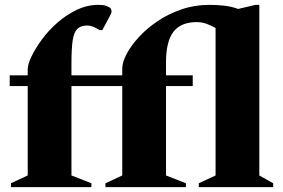

<svg xmlns="http://www.w3.org/2000/svg" viewBox="-20 -770 1164 790"><path d="M25 0V-16L94 -48V-416H20V-460H94V-485Q94 -505 109.5 -537.5Q125 -570 152 -607Q179 -644 216 -676.5Q253 -709 296 -729.5Q339 -750 385 -750Q395 -750 403.5 -749Q412 -748 419 -745Q432 -740 435.5 -735Q439 -730 439 -723Q439 -719 437 -714.5Q435 -710 432 -704L401 -646H391L378 -653Q369 -658 359 -661.5Q349 -665 339 -665Q312 -665 298 -651Q284 -637 279 -603.5Q274 -570 274 -510V-460H483V-488Q483 -514 501 -548Q519 -582 551.5 -617.5Q584 -653 628.5 -683Q673 -713 727 -731.5Q781 -750 842 -750Q875 -750 903.5 -746.5Q932 -743 955 -735Q958 -734 959 -733L1031 -750H1047V-48L1104 -16V0H798V-16L867 -48V-655Q847 -666 828.5 -672.5Q810 -679 789 -679Q724 -679 693.5 -639Q663 -599 663 -513V-460H773V-416H663V-48L745 -16V0H414V-16L483 -48V-416H274V-48L356 -16V0Z"/></svg>

Font: Spectral SC ExtraBold
Style: Regular
Weight: 800
Designer: Jean-Baptiste Levee
Foundry: Production Type
Version: Version 2.001